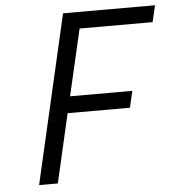

<svg xmlns="http://www.w3.org/2000/svg" viewBox="-51 -739 716 786"><g transform="rotate(-5 307.5 -346.0)"><path d="M237 -692H615L599 -624H299L236 -351H492L476 -283H220L155 0H78Z"/></g></svg>

Font: Cairo
Style: Italic
Weight: 400
Italic angle: -13°
Designer: Mohamed Gaber, Accademia di Belle Arti di Urbino and others
Foundry: Kief Type Foundry, Accademia di Belle Arti di Urbino and others
Version: Version 3.011